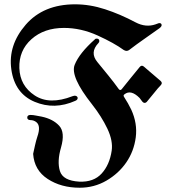

<svg xmlns="http://www.w3.org/2000/svg" viewBox="-20 -754 795 894"><path d="M663.1 -279.3Q658.7 -274.9 653.8 -274.9Q646.5 -274.9 640.4 -283.9Q634.3 -293 629.9 -297.9Q588.9 -338.9 559.1 -314.5Q553.2 -310.5 557.1 -303.7Q577.6 -272 591.3 -243.2Q620.6 -179.2 612.1 -114.3Q603.5 -49.3 567.9 2.4Q532.2 54.2 475.3 87.2Q418.5 120.1 351.1 120.1Q264.6 120.1 202.1 79.3Q139.6 38.6 134.3 -37.6L143.1 -77.6Q147.5 -97.7 153.8 -117.2Q171.4 -167.5 149.4 -185.1Q137.2 -194.8 121.6 -194.8Q106.9 -195.3 106.9 -206.8Q106.9 -218.3 121.6 -218.8Q133.8 -218.8 147.9 -215.8Q162.1 -212.9 174.3 -210.9Q226.6 -199.7 255.4 -168.7Q284.2 -137.7 264.2 -67.4Q245.1 -2.4 259 42.5Q272.9 87.4 349.1 91.8Q416 94.7 453.1 54.2Q490.2 13.7 500 -52.2Q506.8 -98.1 480 -154.8Q453.1 -211.4 408.2 -268.6Q306.2 -397.5 327.6 -451.9Q349.1 -506.3 422.4 -571.3V-571.8Q424.8 -574.2 430.2 -574.2Q442.4 -574.2 442.4 -562.5Q442.4 -557.6 438 -553.2Q396.5 -509.3 433.6 -464.8Q460 -432.6 485.6 -401.1Q511.2 -369.6 533.2 -338.9Q539.6 -331.1 546.4 -338.4Q566.9 -364.3 587.9 -389.9Q608.9 -415.5 630.4 -441.9Q639.2 -452.6 649.4 -444.3Q667 -429.7 683.8 -414.8Q700.7 -399.9 718.3 -385.3Q722.7 -381.8 728 -377Q733.4 -372.1 733.4 -366.7Q733.4 -362.3 726.8 -355.2Q720.2 -348.1 714.8 -342.3ZM331.1 -284.7Q233.9 -241.2 141.6 -279.8Q48.3 -318.8 32.7 -431.2Q17.1 -543.5 99.6 -638.7Q182.1 -733.9 329.6 -733.9Q398.9 -733.9 469.2 -710.9Q539.6 -688 611.3 -649.9Q658.7 -625 704.1 -640.6Q713.9 -644.5 718.8 -646Q729.5 -647.9 732.2 -640.1Q734.9 -632.3 723.1 -623Q688 -597.7 652.3 -573Q616.7 -548.3 582.5 -522Q570.3 -512.2 555.7 -521.5Q511.7 -553.7 434.3 -588.9Q356.9 -624 277.8 -624Q185.1 -624 126.2 -571.3Q67.4 -518.6 70.1 -436.8Q72.8 -355 141.6 -309.6Q210.4 -264.2 317.9 -306.2Q326.7 -309.6 332.5 -307.9Q338.4 -306.2 340.6 -302Q342.8 -297.9 340.6 -292.7Q338.4 -287.6 331.1 -284.7Z"/></svg>

Font: Bertholdr Mainzer Fraktur
Style: Regular
Weight: 400
Designer: Peter Wiegel, original typeface by Carl Albert Fahrenwaldt 1901
Foundry: Peter Wiegel
Version: Version 1.000 2010 initial release